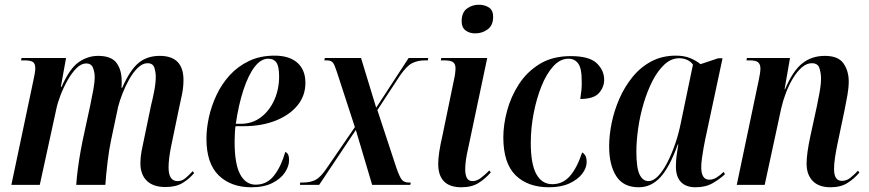

<svg xmlns="http://www.w3.org/2000/svg" viewBox="-20 -781 3670 811"><path d="M679 9Q627 9 600 -17.5Q573 -44 573 -92Q573 -116 578 -143Q583 -170 590 -201L618 -336Q624 -359 631 -394.5Q638 -430 638 -457Q638 -476 632 -495Q626 -514 603 -514Q582 -514 562 -494.5Q542 -475 525.5 -445.5Q509 -416 497 -385Q485 -354 479 -330L450 -193Q441 -152 434.5 -98Q428 -44 425 0H302Q304 -31 309 -69Q314 -107 321 -145.5Q328 -184 335 -215L361 -335Q369 -374 374.5 -404Q380 -434 380 -457Q380 -475 373 -494Q366 -513 344 -513Q323 -513 303 -493Q283 -473 265.5 -442Q248 -411 235.5 -378.5Q223 -346 218 -321L148 0H28L122 -446Q125 -459 127 -471.5Q129 -484 129 -493Q129 -513 118.5 -519.5Q108 -526 82 -526H69L71 -536H259L237 -414H240Q274 -492 312.5 -518.5Q351 -545 394 -545Q450 -545 472 -515.5Q494 -486 494 -438Q494 -432 494 -424.5Q494 -417 493 -410H496Q529 -485 565 -515Q601 -545 655 -545Q755 -545 755 -443Q755 -412 748.5 -381Q742 -350 736 -323L702 -159Q692 -107 692 -74Q692 -16 730 -16Q749 -16 764 -29Q779 -42 794 -58L800 -50Q779 -25 751 -8Q723 9 679 9Z M1042 10Q955 10 903.5 -40.5Q852 -91 852 -195Q852 -238 862.5 -286Q873 -334 895 -380.5Q917 -427 951 -464Q985 -501 1032 -523.5Q1079 -546 1140 -546Q1202 -546 1236 -516Q1270 -486 1270 -431Q1270 -376 1236 -335Q1202 -294 1143 -271Q1084 -248 1010 -248H975Q973 -239 972 -217Q971 -195 971 -182Q971 -88 994.5 -44.5Q1018 -1 1060 -1Q1108 -1 1138 -40Q1168 -79 1185 -139Q1192 -137 1196.5 -129Q1201 -121 1201 -104Q1201 -79 1183.5 -52.5Q1166 -26 1130.5 -8Q1095 10 1042 10ZM996 -258Q1046 -258 1082.5 -286Q1119 -314 1139 -359.5Q1159 -405 1159 -458Q1159 -499 1148 -516Q1137 -533 1113 -533Q1082 -533 1055.5 -498.5Q1029 -464 1008.5 -402Q988 -340 976 -258Z M1247 0 1248 -10H1259Q1291 -10 1312.5 -21Q1334 -32 1359 -69L1479 -244L1403 -477Q1394 -506 1386.5 -516Q1379 -526 1360 -526H1350L1352 -536H1505L1569 -326L1706 -536H1789L1787 -526H1775Q1745 -526 1721.5 -514.5Q1698 -503 1669 -461L1574 -316L1654 -73Q1669 -30 1679 -20Q1689 -10 1707 -10H1715L1713 0H1552L1483 -232L1328 0Z M1987 -640Q1963 -640 1946.5 -652.5Q1930 -665 1930 -691Q1930 -728 1952 -744.5Q1974 -761 2003 -761Q2027 -761 2045 -749.5Q2063 -738 2063 -710Q2063 -674 2040 -657Q2017 -640 1987 -640ZM1929 10Q1831 10 1831 -89Q1831 -111 1835.5 -140.5Q1840 -170 1849 -209L1898 -446Q1901 -459 1902.5 -471Q1904 -483 1904 -493Q1904 -511 1893.5 -518.5Q1883 -526 1854 -526H1842L1844 -536H2038L1958 -157Q1945 -102 1945 -66Q1945 -43 1952 -29.5Q1959 -16 1976 -16Q1994 -16 2012 -30Q2030 -44 2047 -61L2053 -53Q2031 -27 2002 -8.5Q1973 10 1929 10Z M2299 10Q2209 10 2157.5 -41Q2106 -92 2106 -201Q2106 -254 2122 -313.5Q2138 -373 2172 -425.5Q2206 -478 2260 -511Q2314 -544 2391 -544Q2469 -544 2500.5 -514Q2532 -484 2532 -444Q2532 -413 2510 -388Q2488 -363 2431 -363Q2434 -381 2436 -401Q2438 -421 2437 -444Q2437 -492 2422.5 -512.5Q2408 -533 2381 -533Q2346 -533 2317 -501Q2288 -469 2267 -416.5Q2246 -364 2234 -301.5Q2222 -239 2222 -178Q2222 -88 2245.5 -45.5Q2269 -3 2313 -3Q2357 -3 2387 -37Q2417 -71 2439 -137Q2447 -133 2452.5 -123.5Q2458 -114 2458 -96Q2458 -72 2439.5 -47.5Q2421 -23 2385.5 -6.5Q2350 10 2299 10Z M2678 10Q2613 10 2583 -37Q2553 -84 2553 -163Q2553 -209 2563.5 -261Q2574 -313 2596 -363.5Q2618 -414 2651.5 -455.5Q2685 -497 2731 -521.5Q2777 -546 2835 -546Q2871 -546 2896.5 -535Q2922 -524 2939 -510L3014 -535H3032L2959 -193Q2956 -179 2952 -157Q2948 -135 2945 -112.5Q2942 -90 2942 -75Q2942 -22 2976 -22Q2992 -22 3006.5 -31Q3021 -40 3037 -55L3042 -45Q3022 -26 2991.5 -8Q2961 10 2918 10Q2878 10 2856.5 -12Q2835 -34 2835 -78Q2835 -102 2838 -124Q2841 -146 2845 -171H2843Q2809 -76 2770 -33Q2731 10 2678 10ZM2719 -16Q2739 -16 2759.5 -37Q2780 -58 2798.5 -94Q2817 -130 2832 -173.5Q2847 -217 2856 -263L2907 -508Q2897 -522 2881.5 -528.5Q2866 -535 2849 -535Q2815 -535 2786.5 -508.5Q2758 -482 2736 -439Q2714 -396 2698.5 -343.5Q2683 -291 2675.5 -238Q2668 -185 2668 -140Q2668 -72 2681.5 -44Q2695 -16 2719 -16Z M3488 10Q3439 10 3413 -16.5Q3387 -43 3387 -90Q3387 -132 3403 -206L3431 -335Q3435 -354 3441.5 -389Q3448 -424 3448 -450Q3448 -471 3441.5 -492.5Q3435 -514 3409 -514Q3387 -514 3366.5 -496Q3346 -478 3329 -449.5Q3312 -421 3299.5 -388Q3287 -355 3280 -324L3210 0H3092L3185 -443Q3188 -457 3190 -470Q3192 -483 3192 -491Q3192 -509 3182.5 -517.5Q3173 -526 3147 -526H3133L3135 -536H3317L3294 -404H3296Q3329 -482 3369 -513.5Q3409 -545 3464 -545Q3521 -545 3543 -513Q3565 -481 3565 -437Q3565 -411 3559.5 -379.5Q3554 -348 3548 -319L3517 -171Q3511 -142 3507 -115.5Q3503 -89 3503 -67Q3503 -17 3536 -17Q3556 -17 3572.5 -30.5Q3589 -44 3604 -60L3610 -52Q3588 -26 3559.5 -8Q3531 10 3488 10Z"/></svg>

Font: Noto Serif Display Condensed SemiBold
Style: Italic
Weight: 600
Width: 3
Italic angle: -12°
Designer: Monotype Design Team
Foundry: Monotype Imaging Inc.
Version: Version 2.009